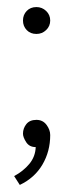

<svg xmlns="http://www.w3.org/2000/svg" viewBox="-20 -461 192 543"><path d="M83 -365Q66 -365 55.5 -376Q45 -387 45 -403Q45 -419 55.5 -430Q66 -441 83 -441Q99 -441 110.5 -430Q122 -419 122 -403Q122 -387 110.5 -376Q99 -365 83 -365ZM83 -122Q101 -122 111.5 -108Q122 -94 122 -79Q122 -33 100 4.5Q78 42 36 62L20 37Q46 23 63 2.5Q80 -18 81 -45Q63 -45 54 -59Q45 -73 45 -83Q45 -98 54.5 -110Q64 -122 83 -122Z"/></svg>

Font: Palanquin Thin
Style: Regular
Weight: 250
Designer: Pria Ravichandran
Version: Version 1.001